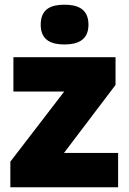

<svg xmlns="http://www.w3.org/2000/svg" viewBox="-20 -796 547 816"><path d="M254 -776C198 -776 153 -759 153 -691C153 -625 198 -607 254 -607C309 -607 356 -625 356 -691C356 -759 309 -776 254 -776ZM482 0V-146H252L471 -435V-553H37V-407H253L24 -109V0Z"/></svg>

Font: Noto Sans Gujarati Black
Style: Regular
Weight: 900
Designer: Jelle Bosma - Monotype Design Team, Universal Thirst
Foundry: Monotype Imaging Inc.
Version: Version 2.106